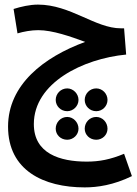

<svg xmlns="http://www.w3.org/2000/svg" viewBox="-20 -543 594 834"><path d="M348 271C403 271 473 261 553 222L519 125C459 150 411 159 357 159C240 159 127 124 127 -4C127 -183 340 -288 528 -306L519 -420H505C394 -420 286 -523 145 -523C109 -523 71 -514 39 -504L56 -398C83 -406 116 -412 146 -412C209 -412 287 -384 350 -361C170 -295 15 -175 15 7C15 197 169 271 348 271ZM272 -60C298 -60 321 -82 321 -109C321 -136 298 -159 272 -159C244 -159 222 -136 222 -109C222 -82 244 -60 272 -60ZM398 -60C425 -60 447 -82 447 -109C447 -136 425 -159 398 -159C370 -159 348 -136 348 -109C348 -82 370 -60 398 -60ZM272 64C298 64 321 43 321 16C321 -12 298 -35 272 -35C244 -35 222 -12 222 16C222 43 244 64 272 64ZM398 64C425 64 447 43 447 16C447 -12 425 -35 398 -35C370 -35 348 -12 348 16C348 43 370 64 398 64Z"/></svg>

Font: Noto Sans Arabic UI XCn SmBd
Style: Regular
Weight: 600
Width: 2
Designer: Monotype Design Team, Nadine Chahine and Nizar Qandah
Foundry: Monotype Imaging Inc.
Version: Version 2.010